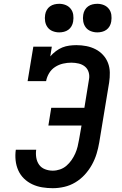

<svg xmlns="http://www.w3.org/2000/svg" viewBox="-20 -980 640 1008"><path d="M257 8Q229 8 201.5 3.5Q174 -1 149.5 -12.5Q125 -24 106 -42.5Q87 -61 76 -85.5Q65 -110 62 -138Q59 -166 63 -194H170Q167 -173 170.5 -152Q174 -131 185.5 -115Q197 -99 216.5 -91.5Q236 -84 257 -84Q276 -84 295 -90.5Q314 -97 329 -110Q344 -123 355.5 -139.5Q367 -156 375 -174Q383 -192 387.5 -210.5Q392 -229 395 -247L408 -321H234L249 -414H423L447 -562Q451 -582 445.5 -600.5Q440 -619 426 -630.5Q412 -642 393 -646.5Q374 -651 354 -651Q333 -651 311 -646Q289 -641 269.5 -628.5Q250 -616 238 -596Q226 -576 222 -554H125L155 -735H252L244 -684Q257 -699 273.5 -711.5Q290 -724 307.5 -731Q325 -738 344 -740.5Q363 -743 381 -743Q408 -743 433.5 -738Q459 -733 481.5 -721.5Q504 -710 521 -691.5Q538 -673 547 -649.5Q556 -626 556.5 -599.5Q557 -573 553 -547L501 -232Q496 -202 487 -172.5Q478 -143 462.5 -115Q447 -87 425 -63Q403 -39 375.5 -22.5Q348 -6 317.5 1Q287 8 257 8ZM491 -810Q473 -810 456.5 -816.5Q440 -823 430 -836.5Q420 -850 417 -867.5Q414 -885 417 -903Q419 -916 425.5 -927.5Q432 -939 442.5 -946.5Q453 -954 465.5 -957Q478 -960 491 -960Q509 -960 525 -953.5Q541 -947 551.5 -933.5Q562 -920 564.5 -902.5Q567 -885 564 -867Q562 -854 555.5 -842.5Q549 -831 538.5 -823.5Q528 -816 515.5 -813Q503 -810 491 -810ZM291 -810Q273 -810 256.5 -816.5Q240 -823 230 -836.5Q220 -850 217 -867.5Q214 -885 217 -903Q219 -916 225.5 -927.5Q232 -939 242.5 -946.5Q253 -954 265.5 -957Q278 -960 291 -960Q309 -960 325 -953.5Q341 -947 351.5 -933.5Q362 -920 364.5 -902.5Q367 -885 364 -867Q362 -854 355.5 -842.5Q349 -831 338.5 -823.5Q328 -816 315.5 -813Q303 -810 291 -810Z"/></svg>

Font: Iosevka Etoile SmBdObl
Style: Regular
Weight: 600
Italic angle: -9°
Designer: Belleve Invis
Foundry: Belleve Invis
Version: Version 15.5.2; ttfautohint (v1.8.4)